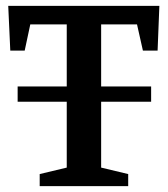

<svg xmlns="http://www.w3.org/2000/svg" viewBox="-20 -633 570 653"><path d="M40 -287V-339H494V-287ZM115 0V-41L207 -63V-550H83L64 -461H15L8 -613H522L516 -461H466L446 -550H324V-63L416 -41V0Z"/></svg>

Font: Manuale SemiBold
Style: Regular
Weight: 600
Version: Version 1.002